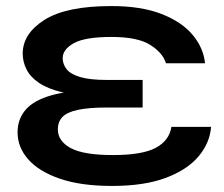

<svg xmlns="http://www.w3.org/2000/svg" viewBox="-20 -600 740 634"><path d="M55 -423Q55 -489 127 -534.5Q199 -580 348 -580Q446 -580 513 -554Q580 -528 616 -485Q652 -442 657 -391H528Q518 -425 476.5 -451.5Q435 -478 348 -478Q261 -478 224 -457.5Q187 -437 187 -408Q187 -388 200 -371.5Q213 -355 245 -345.5Q277 -336 334 -336H451V-245H334Q272 -245 236 -237Q200 -229 185.5 -213Q171 -197 171 -173Q171 -134 213.5 -111Q256 -88 353 -88Q450 -88 494.5 -112Q539 -136 546 -181H677Q673 -128 635.5 -83.5Q598 -39 527 -12.5Q456 14 350 14Q247 14 177.5 -10Q108 -34 73 -74Q38 -114 38 -163Q38 -207 65 -238Q92 -269 150.5 -285.5Q209 -302 304 -302V-284Q233 -284 185 -295.5Q137 -307 108.5 -326.5Q80 -346 67.5 -371Q55 -396 55 -423Z"/></svg>

Font: Unbounded
Style: Regular
Weight: 400
Designer: Luke Prowse, Jean-Baptiste Morizot, Fátima Lázaro, Florian Runge
Foundry: NaN
Version: Version 1.701;gftools[0.9.28.dev5+ged2979d]